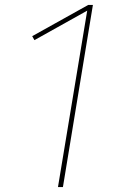

<svg xmlns="http://www.w3.org/2000/svg" viewBox="-20 -755 540 775"><path d="M214 0 332 -712 119 -593 110 -609 336 -735H355L234 0Z"/></svg>

Font: Iosevka Curly Thin Oblique
Style: Regular
Weight: 100
Italic angle: -9°
Monospace: yes
Designer: Belleve Invis
Foundry: Belleve Invis
Version: Version 11.1.0; ttfautohint (v1.8.3)